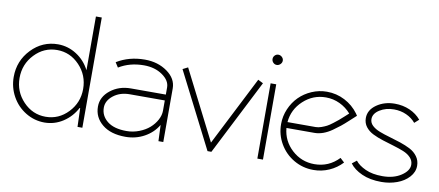

<svg xmlns="http://www.w3.org/2000/svg" viewBox="-64 -917 2666 1165"><g transform="rotate(10 1269.5 -335.0)"><path d="M445.8 -231.9Q445.8 -316.9 388.2 -377.4Q330.6 -438 250 -438Q169.4 -438 111.8 -377.4Q54.2 -316.9 54.2 -231.9Q54.2 -147.9 111.8 -87.4Q169.4 -26.9 250 -26.9Q330.6 -26.9 388.2 -87.4Q445.8 -147.9 445.8 -231.9ZM250 8.8Q187 8.8 133.3 -23.9Q79.6 -56.6 48.8 -112.1Q18.1 -167.5 18.1 -231.9Q18.1 -331.1 85.9 -402.1Q153.8 -473.1 250 -473.1Q312 -472.7 364.5 -438.7Q417 -404.8 445.8 -348.1V-679.2H481.9V0H452.1L448.2 -115.2H444.8Q415.5 -59.6 363.8 -25.6Q312 8.3 250 8.8Z M748.5 8.8Q657.2 8.8 605 -34.2Q552.7 -77.1 552.7 -143.1Q552.7 -203.1 605.2 -244.6Q657.7 -286.1 730.5 -286.1H945.8V-330.1Q945.8 -373 898.9 -405.5Q852.1 -438 784.7 -438Q697.8 -438 630.9 -397L611.8 -426.8Q687.5 -473.1 784.7 -473.1Q864.7 -473.1 922.6 -431.9Q980.5 -390.6 980.5 -330.1V0H950.7L946.8 -98.1H945.8Q917 -49.3 864.3 -20.3Q811.5 8.8 748.5 8.8ZM748.5 -26.9Q788.6 -26.9 825.9 -41.3Q863.3 -55.7 889.2 -78.4Q915 -101.1 930.4 -129.9Q945.8 -158.7 945.8 -187V-250H730.5Q670.4 -250 629.6 -218Q588.9 -186 588.9 -143.1Q588.9 -92.8 630.1 -59.8Q671.4 -26.9 748.5 -26.9Z M1018.6 -456.1 1050.3 -472.2 1266.1 -46.9 1482.4 -472.2 1514.2 -456.1 1278.3 7.8H1254.4Z M1560.1 -463.9H1594.7V0H1560.1ZM1554.9 -589.6Q1545.9 -599.1 1545.9 -611.8Q1545.9 -624.5 1554.9 -633.8Q1564 -643.1 1576.7 -643.1Q1589.4 -643.1 1599.1 -633.8Q1608.9 -624.5 1608.9 -611.8Q1608.9 -599.1 1599.1 -589.6Q1589.4 -580.1 1576.7 -580.1Q1564 -580.1 1554.9 -589.6Z M1875.5 -250Q1891.6 -250 1910.2 -256.6Q1928.7 -263.2 1942.4 -270.3Q1956.1 -277.3 1977.3 -293.7Q1998.5 -310.1 2006.8 -317.1Q2015.1 -324.2 2037.4 -344.2Q2059.6 -364.3 2061.5 -366.2Q2032.2 -399.9 1991.9 -418.9Q1951.7 -438 1906.2 -438Q1826.7 -438 1767.6 -383.3Q1708.5 -328.6 1701.7 -250ZM1874.5 -213.9H1701.7Q1708.5 -134.8 1767.3 -80.8Q1826.2 -26.9 1906.2 -26.9Q1994.6 -26.9 2056.6 -91.8L2082.5 -67.9Q2048.8 -31.7 2003.2 -11.5Q1957.5 8.8 1906.2 8.8Q1840.8 8.8 1785.4 -23.4Q1730 -55.7 1697.8 -111.1Q1665.5 -166.5 1665.5 -231.9Q1665.5 -280.8 1684.8 -325.4Q1704.1 -370.1 1736.3 -402.3Q1768.6 -434.6 1813.2 -453.9Q1857.9 -473.1 1906.2 -473.1Q1965.3 -473.1 2016.6 -446.5Q2067.9 -419.9 2101.6 -374L2110.4 -360.8L2098.6 -350.1Q2091.8 -344.2 2067.9 -322Q2043.9 -299.8 2025.4 -284.9Q2006.8 -270 1980.7 -251.7Q1954.6 -233.4 1927.5 -223.6Q1900.4 -213.9 1874.5 -213.9Z M2325.2 -26.9Q2394 -26.9 2440.2 -57.4Q2486.3 -87.9 2486.3 -125Q2486.3 -149.9 2468.8 -168.7Q2451.2 -187.5 2422.9 -199Q2394.5 -210.4 2360.4 -220.5Q2326.2 -230.5 2291.7 -241.5Q2257.3 -252.4 2229 -266.4Q2200.7 -280.3 2183.1 -303.2Q2165.5 -326.2 2165.5 -356.9Q2165.5 -406.7 2212.9 -439.9Q2260.3 -473.1 2325.2 -473.1Q2374.5 -473.1 2416.7 -454.6Q2459 -436 2486.3 -402.8L2459.5 -378.9Q2437 -406.2 2402.1 -422.1Q2367.2 -438 2325.2 -438Q2275.4 -438 2237.8 -414.3Q2200.2 -390.6 2200.2 -356.9Q2200.2 -334 2218 -317.1Q2235.8 -300.3 2264.2 -289.3Q2292.5 -278.3 2326.9 -268.6Q2361.3 -258.8 2395.8 -247.3Q2430.2 -235.8 2458.5 -221.2Q2486.8 -206.5 2504.6 -181.9Q2522.5 -157.2 2522.5 -125Q2522.5 -86.4 2494.1 -55.2Q2465.8 -23.9 2420.9 -7.6Q2376 8.8 2325.2 8.8Q2254.9 8.8 2204.6 -13.9Q2154.3 -36.6 2129.4 -70.8L2157.2 -92.8Q2177.7 -65.9 2220.5 -46.4Q2263.2 -26.9 2325.2 -26.9Z"/></g></svg>

Font: RawengulkSans
Style: Regular
Weight: 500
Designer: gluk (gluksza@wp.pl)
Foundry: gluk (gluksza@wp.pl)
Version: Version 0.94